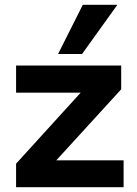

<svg xmlns="http://www.w3.org/2000/svg" viewBox="-20 -780 570 800"><path d="M47 0V-98L349 -430V-394H47V-507H485V-408L179 -73L178 -112H495V0ZM222 -555 325 -760H469L322 -555Z"/></svg>

Font: Mulish ExtraLight ExtraBold
Style: Regular
Weight: 800
Version: Version 3.603